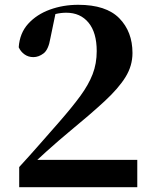

<svg xmlns="http://www.w3.org/2000/svg" viewBox="-20 -780 644 800"><path d="M60 0V-84Q105 -133 147 -181Q189 -229 226 -271Q281 -334 315 -380.5Q349 -427 366 -471Q383 -515 383 -567Q383 -644 349 -685.5Q315 -727 256 -727Q234 -727 211 -721.5Q188 -716 163 -704L212 -727L190 -621Q182 -573 161.5 -557.5Q141 -542 119 -542Q98 -542 82 -553.5Q66 -565 58 -583Q62 -642 97.5 -681Q133 -720 188 -740Q243 -760 306 -760Q422 -760 477 -704Q532 -648 532 -559Q532 -506 503 -459Q474 -412 415 -357.5Q356 -303 266 -229Q248 -214 223.5 -193Q199 -172 172 -147.5Q145 -123 116 -96L128 -133V-114H552V0Z"/></svg>

Font: Noto Serif TC ExtraLight ExtraBold
Style: Regular
Weight: 800
Version: Version 2.002-H1;hotconv 1.1.0;makeotfexe 2.6.0